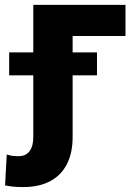

<svg xmlns="http://www.w3.org/2000/svg" viewBox="-82 -550 553 777"><path d="M425.8 -404.3H211.9V-337.9H310.5V-245.1H211.9V4.9Q211.9 69.8 188.2 115.2Q164.6 160.6 119.9 183.8Q75.2 207 13.7 207Q-8.3 207 -25.4 205.6Q-42.5 204.1 -61.5 200.2L-54.7 75.2Q-42.5 79.1 -32.2 80.6Q-22 82 -5.9 82Q22 82 37.4 62Q52.7 42 52.7 4.9V-245.1H-44.9V-337.9H52.7V-530.3H425.8Z"/></svg>

Font: Pretendard GOV ExtraBold
Style: Regular
Weight: 800
Designer: Base glyphs from Inter by Rasmus Andersson; Hangeul glyphs from Noto Sans CJK(Source Han Sans) by Jang Soo-young and Kan
Foundry: Kil Hyung-jin
Version: Version 1.309